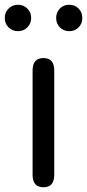

<svg xmlns="http://www.w3.org/2000/svg" viewBox="-45 -787 366 807"><path d="M138 0Q92 0 92 -52V-491Q92 -543 138 -543Q183 -543 183 -491V-52Q183 0 138 0ZM30.5 -656Q7 -656 -9 -672Q-25 -688 -25 -711.5Q-25 -735 -9 -751Q7 -767 30.5 -767Q54 -767 70 -751Q86 -735 86 -711.5Q86 -688 70 -672Q54 -656 30.5 -656ZM246 -656Q222 -656 206.5 -672Q191 -688 191 -711.5Q191 -735 206.5 -751Q222 -767 246 -767Q270 -767 285.5 -751Q301 -735 301 -711.5Q301 -688 285.5 -672Q270 -656 246 -656Z"/></svg>

Font: Resource Han Rounded KR
Style: Regular
Weight: 400
Designer: Cyano Hao (round all glyphs); Ryoko NISHIZUKA 西塚涼子 (kana, bopomofo & ideographs); Paul D. Hunt (Latin, Greek & Cyrillic)
Foundry: Cyano Hao
Version: 0.990